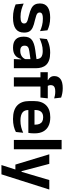

<svg xmlns="http://www.w3.org/2000/svg" viewBox="865 -1581 888 2658"><g transform="rotate(90 1309.0 -252.0)"><path d="M223.5 12Q164.5 12 118.8 0.8Q73 -10.5 41 -24.5L29.5 -135.5Q67.5 -118 113.2 -105Q159 -92 214 -92Q262 -92 283.5 -104.2Q305 -116.5 305 -141V-144Q305 -160.5 295.2 -171Q285.5 -181.5 261 -190.2Q236.5 -199 192 -209Q130.5 -223.5 94.8 -242.8Q59 -262 43.5 -290.2Q28 -318.5 28 -358V-362.5Q28 -432 77.5 -467.2Q127 -502.5 224 -502.5Q281.5 -502.5 325.8 -491.2Q370 -480 399.5 -464.5L411 -362.5Q376 -379 332.5 -390.2Q289 -401.5 239 -401.5Q206.5 -401.5 187.8 -396.2Q169 -391 161 -381.5Q153 -372 153 -358.5V-356Q153 -341 161.8 -330Q170.5 -319 194 -310.2Q217.5 -301.5 260 -291.5Q322 -278.5 359.5 -261Q397 -243.5 414 -216.2Q431 -189 431 -145V-139Q431 -63 379.5 -25.5Q328 12 223.5 12Z M798 0 802.5 -120 799 -131V-284.5L798.5 -306.5Q798.5 -354.5 772.2 -377Q746 -399.5 686.5 -399.5Q636 -399.5 591.8 -386.2Q547.5 -373 510 -355.5L521 -457.5Q543 -469 571.2 -479.2Q599.5 -489.5 634.5 -496Q669.5 -502.5 710 -502.5Q770 -502.5 811.5 -488.2Q853 -474 877.8 -447.5Q902.5 -421 913.5 -384.2Q924.5 -347.5 924.5 -303V0ZM637.5 11.5Q564.5 11.5 526.2 -25Q488 -61.5 488 -129V-143Q488 -214.5 532 -248.8Q576 -283 671.5 -296L810.5 -315L818 -232.5L690 -214Q648 -208.5 630.2 -194Q612.5 -179.5 612.5 -151.5V-146.5Q612.5 -119 629.8 -103.8Q647 -88.5 684 -88.5Q717 -88.5 740.5 -99Q764 -109.5 779.2 -126.8Q794.5 -144 801 -165.5L819 -102H797Q789 -70.5 771.2 -44.8Q753.5 -19 721.5 -3.8Q689.5 11.5 637.5 11.5Z M1200.5 -676.5Q1239.5 -676.5 1272.5 -670Q1305.5 -663.5 1331 -654L1342.5 -558Q1321 -564.5 1297.8 -568.8Q1274.5 -573 1246.5 -573Q1213 -573 1193.8 -565.5Q1174.5 -558 1166.5 -544Q1158.5 -530 1158.5 -511V-509.5Q1158.5 -496 1162.5 -484Q1166.5 -472 1172 -462.5L1088.5 -459.5V-473Q1065.5 -484 1049.5 -505.5Q1033.5 -527 1033.5 -559V-561.5Q1033.5 -614.5 1074.2 -645.5Q1115 -676.5 1200.5 -676.5ZM1050.5 0V-433H1178V0ZM979.5 -368V-469.5L1103.5 -468.5L1153.5 -469.5H1341.5L1330.5 -368Z M1628 12Q1502 12 1440.5 -46Q1379 -104 1379 -214V-278Q1379 -387 1436.5 -445.5Q1494 -504 1603.5 -504Q1677.5 -504 1727 -478Q1776.5 -452 1801.2 -404.2Q1826 -356.5 1826 -290V-272.5Q1826 -254.5 1824.2 -235.8Q1822.5 -217 1819.5 -200.5H1703.5Q1705 -228 1705.2 -252.8Q1705.5 -277.5 1705.5 -297.5Q1705.5 -332 1694.5 -356.2Q1683.5 -380.5 1661 -393Q1638.5 -405.5 1603.5 -405.5Q1552 -405.5 1527.5 -377Q1503 -348.5 1503 -296V-250.5L1503.5 -236V-197.5Q1503.5 -174.5 1510.8 -155Q1518 -135.5 1535 -121.2Q1552 -107 1580.2 -99Q1608.5 -91 1651 -91Q1697 -91 1738.8 -101.2Q1780.5 -111.5 1818 -129L1807 -28Q1773.5 -9.5 1728.2 1.2Q1683 12 1628 12ZM1447 -200.5V-285.5H1793.5V-200.5Z M1917.5 0V-661H2046V0Z M2418.5 -106 2350 -76.5 2472.5 -490.5H2604L2393.5 172H2265L2342 -69L2401.5 -21H2258.5L2116 -490.5H2248.5L2350 -106Z"/></g></svg>

Font: Anek Odia SemiBold
Style: Regular
Weight: 600
Version: Version 1.003